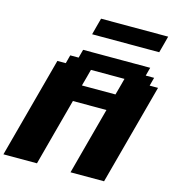

<svg xmlns="http://www.w3.org/2000/svg" viewBox="-154 -1253 1259 1382"><g transform="rotate(15 475.5 -562.5)"><path d="M500 0H750L951.2 -750H888.7L905.3 -812.5H842.8L859.4 -875H359.4L342.8 -812.5H280.3L263.7 -750H201.2L0 0H250Q272 -83 316.7 -250Q361.3 -417 383.8 -500H633.8Q611.3 -417 566.7 -250Q522 -83 500 0ZM667.5 -625H417.5Q423.3 -646 434.6 -687.7Q445.8 -729.5 451.2 -750H701.2Q695.8 -729.5 684.6 -687.5Q673.3 -645.5 667.5 -625ZM393.1 -1000H893.1Q898.9 -1020.5 909.9 -1062.5Q920.9 -1104.5 926.3 -1125H426.3Q420.4 -1104 409.4 -1062.3Q398.4 -1020.5 393.1 -1000Z"/></g></svg>

Font: Faithful 32x
Style: BoldOblique
Weight: 400
Foundry: Faithful Resource Pack
Version: Version 1.0; January 27, 2023